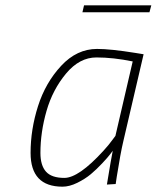

<svg xmlns="http://www.w3.org/2000/svg" viewBox="-20 -693 589 722"><path d="M215 9Q95 9 95 -118Q95 -206 123 -294Q151 -382 210 -445.5Q269 -509 345 -509Q396 -509 489 -494L520 -489L444 -163Q433 -117 419 -28L415 -1L382 1Q399 -103 404 -126Q400 -121 393 -111.5Q386 -102 364.5 -79Q343 -56 321.5 -38Q300 -20 270.5 -5.5Q241 9 215 9ZM479 -462Q406 -477 342.5 -477Q279 -477 228.5 -416.5Q178 -356 155 -276Q132 -196 132 -118Q132 -71 153 -47.5Q174 -24 222 -24Q276 -24 369 -126Q390 -149 402 -166L414 -182ZM290 -647 296 -673H549L542 -647Z"/></svg>

Font: Titillium Web ExtraLight
Style: Italic
Weight: 275
Italic angle: -13°
Version: Version 1.002;PS 57.000;hotconv 1.0.70;makeotf.lib2.5.55311